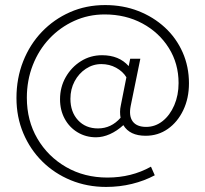

<svg xmlns="http://www.w3.org/2000/svg" viewBox="-20 -594 811 758"><path d="M399 144Q324 144 259.5 117.5Q195 91 147 43.5Q99 -4 72 -68Q45 -132 45 -207Q45 -285 71.5 -352Q98 -419 145.5 -468.5Q193 -518 256.5 -546Q320 -574 395 -574Q466 -574 526 -550.5Q586 -527 631 -485.5Q676 -444 701 -387.5Q726 -331 726 -265Q726 -206 703.5 -159Q681 -112 642.5 -85Q604 -58 555 -58Q492 -58 467 -100Q442 -77 414 -64.5Q386 -52 359 -52Q319 -52 286.5 -71.5Q254 -91 235.5 -125Q217 -159 217 -202Q217 -250 239.5 -289.5Q262 -329 299.5 -352.5Q337 -376 383 -376Q450 -376 488 -333L494 -362H534L496 -176Q488 -136 504 -114.5Q520 -93 557 -93Q593 -93 622 -116Q651 -139 668 -178.5Q685 -218 685 -266Q685 -343 646.5 -404.5Q608 -466 542 -501.5Q476 -537 393 -537Q329 -537 273 -511.5Q217 -486 175 -441.5Q133 -397 109.5 -337Q86 -277 86 -208Q86 -118 127.5 -47Q169 24 241 65.5Q313 107 404 107Q499 107 576 64L591 98Q550 120 501 132Q452 144 399 144ZM367 -87Q419 -87 456 -129Q454 -140 454 -152.5Q454 -165 457 -178L479 -289Q465 -312 438.5 -326.5Q412 -341 380 -341Q347 -341 319 -322.5Q291 -304 274.5 -273Q258 -242 258 -204Q258 -152 288 -119.5Q318 -87 367 -87Z"/></svg>

Font: Red Hat Display
Style: Regular
Weight: 300
Designer: Pentagram, MCKL
Foundry: Pentagram, MCKL
Version: Version 1.023